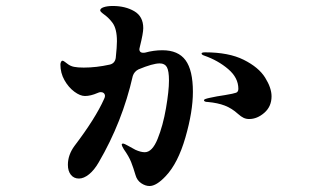

<svg xmlns="http://www.w3.org/2000/svg" viewBox="-20 -635 1040 642"><path d="M625 -328Q625 -262 600 -175.5Q575 -89 534 -46Q503 -13 480 -13Q466 -13 452 -22.5Q438 -32 433 -50Q426 -74 418.5 -93Q411 -112 394 -136Q387 -148 387 -151Q387 -155 392 -155Q395 -155 407.5 -148Q420 -141 433 -134Q451 -126 464 -126Q489 -126 507 -170.5Q525 -215 535 -273Q545 -331 545 -366Q545 -398 538 -410.5Q531 -423 514 -423Q491 -423 443 -403Q429 -396 424 -381Q389 -227 310 -92Q295 -66 277.5 -52Q260 -38 244 -38Q227 -38 217 -50.5Q207 -63 207 -84Q207 -117 229 -147Q299 -239 328 -304Q331 -310 331 -314Q331 -320 327 -323.5Q323 -327 317 -327Q312 -327 306 -324Q283 -314 264 -314Q248 -314 228.5 -328.5Q209 -343 195.5 -367Q182 -391 182 -419Q182 -424 184 -428Q186 -432 189 -432Q192 -432 197 -428Q202 -424 205 -422Q215 -414 227.5 -411.5Q240 -409 260 -409Q302 -409 347 -419Q364 -423 367 -441Q371 -479 371 -497Q371 -539 356 -559Q344 -575 329.5 -585.5Q315 -596 315 -600Q315 -607 327 -611Q339 -615 357 -615Q399 -615 429 -597.5Q459 -580 459 -541Q459 -524 448 -480L446 -471Q446 -456 465 -459Q494 -467 523 -467Q576 -467 600.5 -433.5Q625 -400 625 -328ZM888 -313Q888 -279 864 -258Q840 -237 813 -237Q803 -237 794.5 -241Q786 -245 776 -254Q755 -273 731.5 -282Q708 -291 675 -294Q669 -294 665.5 -295.5Q662 -297 662 -300Q662 -304 682 -308Q704 -313 732 -317Q762 -322 769.5 -325Q777 -328 777 -338Q777 -375 743 -404Q709 -433 663 -449Q654 -452 654 -456Q654 -460 666 -460Q745 -460 795 -435Q845 -410 866.5 -375.5Q888 -341 888 -313Z"/></svg>

Font: Shippori Mincho B1 ExtraBold
Style: Regular
Weight: 800
Designer: FONTDASU
Foundry: FONTDASU / Google Inc. / but / Adobe
Version: Version 3.110; ttfautohint (v1.8.3)